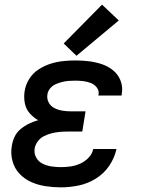

<svg xmlns="http://www.w3.org/2000/svg" viewBox="-20 -798 616 826"><path d="M242 8Q280 8 318.5 0Q357 -8 392 -29.5Q427 -51 450 -85Q473 -119 481 -157H381Q377 -136 361 -119.5Q345 -103 325 -94Q305 -85 284 -82Q263 -79 242 -79Q221 -79 201 -82Q181 -85 163 -94Q145 -103 135.5 -120.5Q126 -138 129 -159Q132 -176 143 -190.5Q154 -205 170.5 -213Q187 -221 203.5 -225Q220 -229 236.5 -230.5Q253 -232 270 -232H334L348 -319H285Q266 -319 248 -322Q230 -325 214 -333Q198 -341 189.5 -357Q181 -373 184 -392Q186 -406 196 -418Q206 -430 220 -436Q234 -442 248 -445.5Q262 -449 276 -450Q290 -451 304 -451Q321 -451 338 -449Q355 -447 370.5 -441Q386 -435 396.5 -421.5Q407 -408 404 -391Q404 -389 403 -387H503Q504 -391 504 -395Q509 -425 498.5 -451.5Q488 -478 466.5 -495.5Q445 -513 418 -522Q391 -531 362.5 -534.5Q334 -538 304 -538Q278 -538 250.5 -535Q223 -532 196.5 -523.5Q170 -515 145.5 -499Q121 -483 105.5 -458Q90 -433 86 -406Q82 -381 86.5 -355.5Q91 -330 107 -311.5Q123 -293 144 -281Q124 -275 105 -266Q86 -257 69 -243Q52 -229 43 -210Q34 -191 31 -171Q25 -138 33.5 -106Q42 -74 63.5 -51Q85 -28 114 -15Q143 -2 176 3Q209 8 242 8ZM309 -558 491 -710 419 -778 254 -611Z"/></svg>

Font: Iosevka Sparkle Medium Oblique
Style: Regular
Weight: 500
Italic angle: -9°
Designer: Belleve Invis
Foundry: Belleve Invis
Version: Version 4.5.0; ttfautohint (v1.8.3)